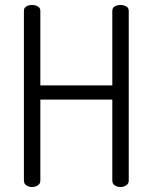

<svg xmlns="http://www.w3.org/2000/svg" viewBox="-20 -751 613 771"><path d="M431 -351H142V-26Q142 -13 131.5 -6.5Q121 0 109 0Q96 0 86 -6.5Q76 -13 76 -26V-707Q76 -720 86 -725.5Q96 -731 109 -731Q121 -731 131.5 -725.5Q142 -720 142 -707V-408H431V-707Q431 -720 441 -725.5Q451 -731 464 -731Q476 -731 486.5 -725.5Q497 -720 497 -707V-26Q497 -13 486.5 -6.5Q476 0 464 0Q451 0 441 -6.5Q431 -13 431 -26Z"/></svg>

Font: Dosis
Style: Book
Weight: 400
Designer: EdgarTolentino, PabloImpallari, IginoMarini
Foundry: EdgarTolentino, PabloImpallari, IginoMarini
Version: Version 1.007